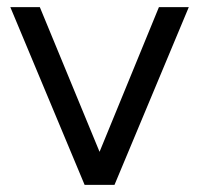

<svg xmlns="http://www.w3.org/2000/svg" viewBox="-20 -520 560 540"><path d="M218 0 9 -500H92L260 -93L427 -500H511L302 0Z"/></svg>

Font: Figtree Light
Style: Regular
Weight: 400
Version: Version 2.002